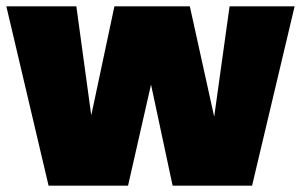

<svg xmlns="http://www.w3.org/2000/svg" viewBox="-21 -584 947 604"><path d="M131.8 0 -1 -564H219.2L266.1 -221.2L338.9 -564H576.2L652.8 -216.8L701.2 -564H905.8L772 0H522L454.1 -317.9L381.8 0Z"/></svg>

Font: SVN-Poppins Black
Style: Regular
Weight: 900
Designer: Ninad Kale (Devanagari), Jonny Pinhorn (Latin)
Foundry: Indian Type Foundry
Version: Version 3.002 2017